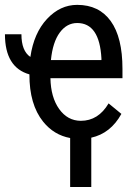

<svg xmlns="http://www.w3.org/2000/svg" viewBox="-28 -558 566 785"><path d="M287.6 -463.9Q245.1 -463.9 216.3 -424.8Q187.5 -385.7 180.2 -312.5H386.7V-319.3Q378.9 -463.9 287.6 -463.9ZM345.2 206.5H258.8V6.3Q192.4 -5.9 148.4 -60.5Q91.8 -130.9 92.3 -253.9Q-7.8 -282.2 -7.8 -418H59.6Q59.6 -349.6 96.2 -325.2Q110.4 -422.9 164.1 -480.5Q217.8 -538.1 287.6 -538.1Q377 -538.1 424.8 -471.7Q472.7 -405.3 472.7 -276.4V-238.3H178.2Q179.7 -160.2 213.9 -112.3Q248 -64.5 302.2 -64Q374 -64 416 -135.3L468.3 -92.3Q424.3 -12.7 345.2 4.9Z"/></svg>

Font: RobotoCondensed-Regular
Style: Regular
Weight: 400
Designer: Google
Version: Version 2.001201; 2014